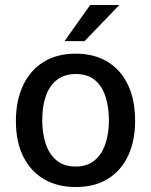

<svg xmlns="http://www.w3.org/2000/svg" viewBox="-20 -743 608 773"><path d="M284.5 10Q212 10 158 -21.2Q104 -52.5 74 -112Q44 -171.5 44 -256Q44 -337.5 72.5 -398.5Q101 -459.5 154.8 -493.2Q208.5 -527 285 -527Q358 -527 411.5 -495.2Q465 -463.5 494.5 -402.8Q524 -342 524 -256Q524 -177.5 496.5 -117.5Q469 -57.5 415.8 -23.8Q362.5 10 284.5 10ZM285 -72.5Q329.5 -72.5 359 -95.8Q388.5 -119 403.5 -161.2Q418.5 -203.5 418.5 -259Q418.5 -310.5 405.2 -352.8Q392 -395 362.8 -420Q333.5 -445 285 -445Q240.5 -445 210.2 -422.2Q180 -399.5 165 -357.8Q150 -316 150 -259Q150 -208.5 163.5 -166Q177 -123.5 206.8 -98Q236.5 -72.5 285 -72.5ZM240 -577.5 343 -723H460.5L320.5 -577.5Z"/></svg>

Font: Public Sans Thin Medium
Style: Regular
Weight: 500
Version: Version 2.001